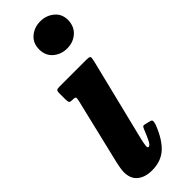

<svg xmlns="http://www.w3.org/2000/svg" viewBox="-267 -794 827 827"><g transform="rotate(-45 146.0 -380.5)"><path d="M115 -695Q115 -733 141 -755.2Q167 -777.5 204 -777.5Q240.5 -777.5 267 -755.2Q293.5 -733 293 -695Q291.5 -657 266 -634.8Q240.5 -612.5 204 -612.5Q167 -612.5 141 -634.8Q115 -657 115 -695ZM246.5 -492.5 152.5 -111Q151 -105 148.5 -91.8Q146 -78.5 146 -75Q146 -64.5 151 -64.5Q160 -64.5 169.2 -82.2Q178.5 -100 191 -131.5Q195 -141.5 198.2 -144.2Q201.5 -147 210.5 -144.5L235 -138.5Q244.5 -136 244.2 -128.8Q244 -121.5 240.5 -110.5Q215 -45 180.2 -13.8Q145.5 17.5 91.5 17.5Q48.5 17.5 23.8 -3Q-1 -23.5 -1 -63.5Q-1 -74 1.8 -89.5Q4.5 -105 7 -116L79 -417Q82.5 -431.5 80.5 -435.8Q78.5 -440 67 -440H65Q50.5 -440 46.8 -443.8Q43 -447.5 43 -462V-501.5Q43 -514 47.5 -517Q52 -520 64 -520H223.5Q245 -520 248 -515.8Q251 -511.5 246.5 -492.5Z"/></g></svg>

Font: Besley* Condensed
Style: Bold Italic
Weight: 700
Width: 3
Italic angle: -13°
Designer: Owen Earl
Foundry: indestructible type*
Version: Version 3.000; ttfautohint (v1.8.3)